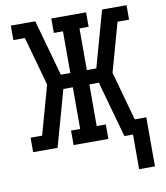

<svg xmlns="http://www.w3.org/2000/svg" viewBox="-99 -816 947 1098"><g transform="rotate(-10 375.0 -267.0)"><path d="M619 201V0H569L478 -326H423V-84H476V0H274V-84H327V-326H272L181 0H39V-84H106L185 -367L106 -651H39V-735H181L272 -409H327V-651H274V-735H476V-651H423V-409H478L569 -735H711V-651H644L565 -368L644 -84H711V201Z"/></g></svg>

Font: Iosevka Etoile Medium
Style: Regular
Weight: 500
Designer: Belleve Invis
Foundry: Belleve Invis
Version: Version 22.1.2; ttfautohint (v1.8.4)